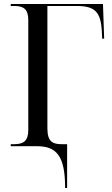

<svg xmlns="http://www.w3.org/2000/svg" viewBox="-20 -734 560 964"><path d="M307 210H317V-10H292C247 -10 218 -20 218 -89V-704H364C456 -704 485 -675 491 -581L493 -540H503L497 -714H34V-704H53C101 -704 122 -685 122 -634V-82C122 -30 102 -10 51 -10H34V0H164C264 0 307 48 307 210Z"/></svg>

Font: Noto Serif Display SemiCondensed
Style: Regular
Weight: 400
Width: 4
Designer: Monotype Design Team
Foundry: Monotype Imaging Inc.
Version: Version 2.009